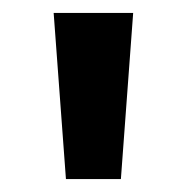

<svg xmlns="http://www.w3.org/2000/svg" viewBox="-20 -819 289 297"><path d="M186 -799 167 -542H82L63 -799Z"/></svg>

Font: Noto Sans Sinhala Condensed SemiBold
Style: Regular
Weight: 600
Width: 3
Designer: Jelle Bosma - Monotype Design Team
Foundry: Monotype Imaging Inc.
Version: Version 2.006; ttfautohint (v1.8.4.7-5d5b)